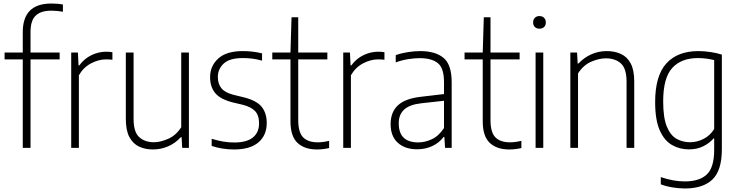

<svg xmlns="http://www.w3.org/2000/svg" viewBox="-20 -838 4187 1088"><path d="M109 0V-501.5H6V-540.5H109V-656Q109 -818 270.5 -818Q285.5 -818 303 -816.8Q320.5 -815.5 336.5 -812.5V-771.5Q319.5 -774.5 304 -776Q288.5 -777.5 270.5 -777.5Q212 -777.5 182.5 -749.8Q153 -722 153 -656.5V-540.5H318V-501.5H153V0Z M383.5 0V-540.5H421.5L425 -467.5H429.5Q457 -505.5 497.8 -525.2Q538.5 -545 582 -545Q601 -545 617 -542V-499.5Q607.5 -500.5 599.2 -501Q591 -501.5 580.5 -501.5Q539 -501.5 496 -479Q453 -456.5 427 -411.5V0Z M847 9Q803 9 768.2 -7.2Q733.5 -23.5 713.2 -61.2Q693 -99 693 -164.5V-540.5H737V-164Q737 -89.5 769 -60.8Q801 -32 852 -32Q888.5 -32 932.8 -51.2Q977 -70.5 1007 -117V-540.5H1050.5V0H1012.5L1009 -60.5H1004.5Q972.5 -25.5 931.5 -8.2Q890.5 9 847 9Z M1306.5 9Q1239.5 9 1179.5 -11V-51.5Q1216 -40.5 1246.2 -35.5Q1276.5 -30.5 1307 -30.5Q1377.5 -30.5 1412.8 -58.8Q1448 -87 1448 -139Q1448 -185 1425.2 -208.8Q1402.5 -232.5 1354.5 -244.5L1297.5 -258Q1227.5 -276 1199 -311.2Q1170.5 -346.5 1170.5 -400.5Q1170.5 -464.5 1217 -506.5Q1263.5 -548.5 1355.5 -548.5Q1386 -548.5 1412.5 -545.2Q1439 -542 1465 -535.5V-494.5Q1434.5 -502.5 1409.5 -505.8Q1384.5 -509 1356 -509Q1281 -509 1247.8 -478Q1214.5 -447 1214.5 -402.5Q1214.5 -362 1235.2 -337.2Q1256 -312.5 1304 -300.5L1361.5 -286.5Q1435 -268 1463.2 -232.2Q1491.5 -196.5 1491.5 -141.5Q1491.5 -71 1444.2 -31Q1397 9 1306.5 9Z M1776 9Q1706 9 1666 -28.2Q1626 -65.5 1626 -151V-501.5H1523V-540.5H1626L1632 -740H1670V-540.5H1835V-501.5H1670V-158Q1670 -87.5 1698 -59.5Q1726 -31.5 1781 -31.5Q1809 -31.5 1845 -40V1Q1810 9 1776 9Z M1925 0V-540.5H1963L1966.5 -467.5H1971Q1998.5 -505.5 2039.2 -525.2Q2080 -545 2123.5 -545Q2142.5 -545 2158.5 -542V-499.5Q2149 -500.5 2140.8 -501Q2132.5 -501.5 2122 -501.5Q2080.5 -501.5 2037.5 -479Q1994.5 -456.5 1968.5 -411.5V0Z M2344 8Q2275.5 8 2234.5 -28.8Q2193.5 -65.5 2193.5 -134.5Q2193.5 -203.5 2235.8 -242Q2278 -280.5 2368.5 -290L2496 -305V-372.5Q2496 -453 2460.5 -480.8Q2425 -508.5 2358.5 -508.5Q2329.5 -508.5 2294 -503Q2258.5 -497.5 2222.5 -484.5V-525.5Q2252 -536.5 2290 -542.5Q2328 -548.5 2361 -548.5Q2447 -548.5 2493.2 -510.2Q2539.5 -472 2539.5 -371.5V0H2502L2498 -62H2494Q2468 -28 2429 -10Q2390 8 2344 8ZM2239.5 -139Q2239.5 -31 2350.5 -31Q2388 -31 2427 -49Q2466 -67 2496 -112.5V-267L2369 -253Q2301 -245.5 2270.2 -217.2Q2239.5 -189 2239.5 -139Z M2865.5 9Q2795.5 9 2755.5 -28.2Q2715.5 -65.5 2715.5 -151V-501.5H2612.5V-540.5H2715.5L2721.5 -740H2759.5V-540.5H2924.5V-501.5H2759.5V-158Q2759.5 -87.5 2787.5 -59.5Q2815.5 -31.5 2870.5 -31.5Q2898.5 -31.5 2934.5 -40V1Q2899.5 9 2865.5 9Z M3015 0V-540.5H3058.5V0ZM3037 -675.5Q3020.5 -675.5 3010.8 -685Q3001 -694.5 3001 -711Q3001 -727 3010.8 -737Q3020.5 -747 3037 -747Q3053.5 -747 3063.2 -737Q3073 -727 3073 -711Q3073 -694.5 3063.2 -685Q3053.5 -675.5 3037 -675.5Z M3212 0V-540.5H3250L3253.5 -478H3258Q3289 -511.5 3330.2 -530Q3371.5 -548.5 3418.5 -548.5Q3463.5 -548.5 3498.8 -532.2Q3534 -516 3554 -478.5Q3574 -441 3574 -376.5V0H3530.5V-375Q3530.5 -449.5 3498.5 -478.5Q3466.5 -507.5 3413 -507.5Q3376 -507.5 3331.2 -488.8Q3286.5 -470 3255.5 -422V0Z M3861 230Q3828.5 230 3791.2 224Q3754 218 3724.5 206.5V165.5Q3761 178 3794.8 184Q3828.5 190 3860.5 190Q3943.5 190 3985.2 150.5Q4027 111 4027 11.5V-53.5H4023.5Q4002 -28 3966.5 -9.8Q3931 8.5 3883.5 8.5Q3832 8.5 3788.5 -16Q3745 -40.5 3718.8 -99Q3692.5 -157.5 3692.5 -259.5Q3692.5 -409 3756.2 -478.8Q3820 -548.5 3937.5 -548.5Q3971 -548.5 4007.2 -543Q4043.5 -537.5 4070.5 -528.5V7.5Q4070.5 128 4017.2 179Q3964 230 3861 230ZM3890.5 -32Q3929.5 -32 3966.8 -50.8Q4004 -69.5 4027 -107V-497.5Q4009.5 -502 3984.8 -505.5Q3960 -509 3935.5 -509Q3840 -509 3789 -452.5Q3738 -396 3738 -264Q3738 -171.5 3758.5 -121.2Q3779 -71 3813.5 -51.5Q3848 -32 3890.5 -32Z"/></svg>

Font: Encode Sans Semi Condensed ExtraLight
Style: Regular
Weight: 200
Width: 4
Designer: Multiple Designers
Foundry: Impallari Type
Version: Version 3.000; ttfautohint (v1.8.3) -l 8 -r 50 -G 200 -x 14 